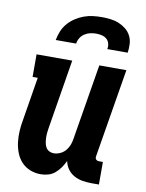

<svg xmlns="http://www.w3.org/2000/svg" viewBox="-85 -811 670 880"><g transform="rotate(10 250.0 -371.0)"><path d="M165 8Q139 8 115.5 -1.5Q92 -11 75.5 -29Q59 -47 50 -70.5Q41 -94 38 -119Q35 -144 36.5 -170.5Q38 -197 43 -223L76 -425H52V-530H218L165 -206Q163 -195 162 -183Q161 -171 161.5 -159.5Q162 -148 164 -137Q166 -126 171.5 -116.5Q177 -107 187 -102Q197 -97 208 -97Q223 -97 238 -104Q253 -111 263 -123Q273 -135 278.5 -149.5Q284 -164 286 -179L344 -530H470L402 -119Q401 -114 401.5 -110Q402 -106 404.5 -103Q407 -100 411 -98.5Q415 -97 420 -97H437V8H402Q381 8 360 4.5Q339 1 321 -9Q303 -19 291 -35.5Q279 -52 275 -73Q267 -56 256.5 -41Q246 -26 232 -14Q218 -2 200.5 3Q183 8 165 8ZM127 -610Q131 -631 139 -651Q147 -671 161.5 -688Q176 -705 195 -717.5Q214 -730 234.5 -737.5Q255 -745 276 -747.5Q297 -750 318 -750Q338 -750 358.5 -747.5Q379 -745 397 -737.5Q415 -730 430 -718Q445 -706 454 -688.5Q463 -671 464 -650.5Q465 -630 462 -610H367Q370 -623 366.5 -636Q363 -649 353.5 -657Q344 -665 331 -668Q318 -671 305 -671Q291 -671 277.5 -668Q264 -665 251.5 -657Q239 -649 231.5 -636.5Q224 -624 222 -610Z"/></g></svg>

Font: Iosevka Slab Extrabold
Style: Italic
Weight: 800
Italic angle: -9°
Monospace: yes
Designer: Belleve Invis
Foundry: Belleve Invis
Version: Version 11.1.0; ttfautohint (v1.8.3)